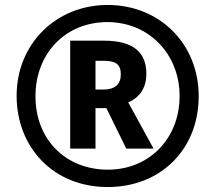

<svg xmlns="http://www.w3.org/2000/svg" viewBox="-20 -744 868 774"><path d="M414 10C629 10 781 -143 781 -356C781 -569 622 -724 414 -724C205 -724 47 -566 47 -358C47 -149 196 10 414 10ZM415 -60C246 -60 123 -180 123 -356C123 -529 244 -655 413 -655C579 -655 704 -527 704 -357C704 -185 581 -60 415 -60ZM263 -145H365V-308H409L489 -145H599L497 -331C540 -350 570 -386 570 -447C570 -533 517 -580 400 -580H263ZM397 -383H365V-499H397C448 -499 467 -484 467 -444C467 -404 443 -383 397 -383Z"/></svg>

Font: Noto Sans Gujarati UI SemiCondensed ExtraBold
Style: Regular
Weight: 800
Width: 4
Designer: Jelle Bosma - Monotype Design Team, Universal Thirst
Foundry: Monotype Imaging Inc.
Version: Version 2.106